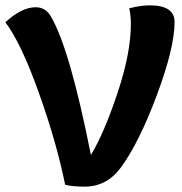

<svg xmlns="http://www.w3.org/2000/svg" viewBox="-33 -693 678 716"><path d="M449 -662Q491 -673 526 -673Q618 -673 618 -611Q618 -515 552 -338.5Q486 -162 419 -70Q366 3 283 3Q239 3 210 -4Q178 -162 111.5 -348Q45 -534 -13 -610Q48 -666 100 -666Q136 -666 156 -633Q227 -514 306 -115Q355 -196 405 -345.5Q455 -495 455 -603Q455 -635 449 -662Z"/></svg>

Font: Overlock
Style: Black
Weight: 900
Designer: Dario Muhafara
Foundry: Dario Manuel Muhafara
Version: Version 1.001